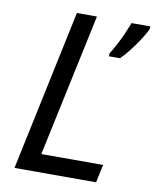

<svg xmlns="http://www.w3.org/2000/svg" viewBox="-81 -777 680 839"><g transform="rotate(10 259.0 -357.0)"><path d="M41 0 192 -714H281L146 -80H420L403 0ZM363 -552V-565Q374 -582 388 -608Q402 -634 414.5 -662.5Q427 -691 435 -712H518V-702Q512 -686 495 -659Q478 -632 456 -603Q434 -574 412 -552Z"/></g></svg>

Font: Noto Sans IKEA
Style: Italic
Weight: 400
Italic angle: -12°
Designer: Monotype Design Team
Foundry: Monotype Imaging Inc.
Version: Version 2.001